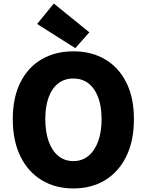

<svg xmlns="http://www.w3.org/2000/svg" viewBox="-20 -1047 826 1081"><path d="M393 14Q292 14 215 -32.5Q138 -79 95 -166.5Q52 -254 52 -376Q52 -498 95 -583.5Q138 -669 215 -713.5Q292 -758 393 -758Q495 -758 571.5 -713Q648 -668 691 -583Q734 -498 734 -376Q734 -254 691 -166.5Q648 -79 571.5 -32.5Q495 14 393 14ZM393 -140Q442 -140 477.5 -169Q513 -198 532.5 -251Q552 -304 552 -376Q552 -448 532.5 -499.5Q513 -551 477.5 -578Q442 -605 393 -605Q344 -605 308.5 -578Q273 -551 254 -499.5Q235 -448 235 -376Q235 -304 254 -251Q273 -198 308.5 -169Q344 -140 393 -140ZM404 -776 189 -912 283 -1027 483 -865Z"/></svg>

Font: Noto Sans JP Thin Black
Style: Regular
Weight: 900
Version: Version 2.004-H2;hotconv 1.0.118;makeotfexe 2.5.65603